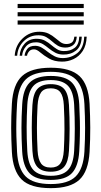

<svg xmlns="http://www.w3.org/2000/svg" viewBox="-20 -957 521 986"><path d="M240.8 9.2Q135.8 9.2 91 -35.4Q46.2 -80 41 -176.5Q37.5 -241.8 37.4 -299.5Q37.2 -357.2 41 -424.2Q46.8 -524 93.5 -566.6Q140.2 -609.2 240.8 -609.2Q342.8 -609.2 388.6 -565.9Q434.5 -522.5 440 -424Q443.2 -361.2 443.5 -302.4Q443.8 -243.5 440 -176.5Q434 -76.8 387.6 -33.8Q341.2 9.2 240.8 9.2ZM240.8 -11.8Q329.8 -11.8 369 -51.2Q408.2 -90.8 413.5 -178Q417.2 -245 417 -301.2Q416.8 -357.5 413.5 -422.8Q408.8 -508.8 370 -548.5Q331.2 -588.2 240.8 -588.2Q152.5 -588.2 112.6 -549.5Q72.8 -510.8 67.5 -422.8Q64.8 -373.8 64 -334Q63.2 -294.2 64.2 -257Q65.2 -219.8 67.5 -177.8Q72.2 -91 111.4 -51.4Q150.5 -11.8 240.8 -11.8ZM240.8 -33Q163.5 -33 130.8 -68.4Q98 -103.8 93.8 -180.2Q90.2 -245.2 90.2 -300.8Q90.2 -356.2 94 -421Q98.5 -499.5 132.6 -533.2Q166.8 -567 240.8 -567Q316.8 -567 349.8 -532.4Q382.8 -497.8 387 -421.5Q389.5 -374.8 390.2 -336.1Q391 -297.5 390.2 -260.1Q389.5 -222.8 387 -179.5Q382.5 -103.8 349.8 -68.4Q317 -33 240.8 -33ZM240.8 -54.2Q301.2 -54.2 329 -83.9Q356.8 -113.5 360.8 -182.2Q364 -240.5 364.1 -296Q364.2 -351.5 360.8 -418.8Q357 -487.5 329 -516.6Q301 -545.8 240.8 -545.8Q177.8 -545.8 150.9 -515.1Q124 -484.5 120.2 -418.5Q117 -361 116.8 -304.8Q116.5 -248.5 120.2 -181.2Q124 -114 151.5 -84.1Q179 -54.2 240.8 -54.2ZM240.8 -75.2Q193.5 -75.2 171.6 -100.1Q149.8 -125 146.5 -182Q143.2 -245.8 143.1 -300.8Q143 -355.8 146.5 -417.8Q150 -475.8 172.1 -500.2Q194.2 -524.8 240.8 -524.8Q287.8 -524.8 309.5 -500Q331.2 -475.2 334.2 -418Q337.8 -350.8 337.6 -295.9Q337.5 -241 334.2 -183Q331 -125.8 309.5 -100.5Q288 -75.2 240.8 -75.2ZM240.8 -96.5Q274.2 -96.5 289.6 -117.1Q305 -137.8 307.8 -184.5Q310.8 -238.5 311.1 -292.1Q311.5 -345.8 307.8 -416.8Q305.5 -462.5 290.1 -483Q274.8 -503.5 240.8 -503.5Q205.5 -503.5 190.6 -482Q175.8 -460.5 173 -416.5Q169.5 -351.5 169.6 -299.8Q169.8 -248 173 -183.5Q175.5 -138.5 190.8 -117.5Q206 -96.5 240.8 -96.5ZM55.5 -670.8Q59 -724 95.9 -759.4Q132.8 -794.8 184 -794Q211.5 -793.5 230.2 -784Q249 -774.5 263.2 -762.2Q277.5 -750 290.6 -740.6Q303.8 -731.2 319.5 -731Q336 -730.5 347.6 -737.9Q359.2 -745.2 361.8 -768.8H374.2Q372.2 -737.5 355.2 -724.9Q338.2 -712.2 314 -712.8Q292 -713.2 276.6 -722.6Q261.2 -732 247.8 -744.2Q234.2 -756.5 218.2 -766Q202.2 -775.5 179.2 -775.8Q133.8 -776.8 102.5 -746.1Q71.2 -715.5 68.2 -670.8ZM81 -670.8Q83.2 -706.8 106.5 -732.6Q129.8 -758.5 170 -757.8Q194 -757.5 211.2 -748Q228.5 -738.5 242.9 -726.2Q257.2 -714 272.4 -704.5Q287.5 -695 307.2 -694.8Q341 -694.2 363.2 -711Q385.5 -727.8 387 -768.8H399.8Q398 -719.2 370.6 -697.6Q343.2 -676 305 -676.8Q281.2 -677 263.6 -686.5Q246 -696 231.1 -708.2Q216.2 -720.5 201.1 -729.9Q186 -739.2 167.2 -739.8Q132 -740.2 113.8 -719.1Q95.5 -698 93.5 -670.8ZM106.2 -670.8Q107.8 -689.2 120.2 -705.8Q132.8 -722.2 162 -721.8Q179.8 -721.2 195.2 -711.9Q210.8 -702.5 226.2 -690.1Q241.8 -677.8 259.8 -668.4Q277.8 -659 300.5 -658.8Q343.5 -658 376.9 -684.2Q410.2 -710.5 412.5 -768.8H425.2Q423.5 -724 404.9 -695.5Q386.2 -667 357.5 -653.5Q328.8 -640 297.2 -640.5Q258.5 -641 231.8 -656.5Q205 -672 187 -687.6Q169 -703.2 156.2 -703.5Q138 -704.2 128.8 -692.5Q119.5 -680.8 119 -670.8ZM70.5 -915.5V-936.8H410V-915.5ZM70.5 -873V-894.2H410V-873ZM70.5 -830.5V-851.8H410V-830.5Z"/></svg>

Font: Big Shoulders Inline Text ExtraBold
Style: Regular
Weight: 800
Designer: Patric King
Foundry: XO Type Co
Version: Version 1.000